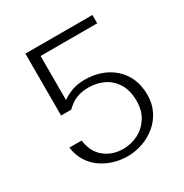

<svg xmlns="http://www.w3.org/2000/svg" viewBox="-157 -784 879 917"><g transform="rotate(-30 283.0 -325.5)"><path d="M287 9Q246.1 9 208.4 -3Q170.6 -15.1 140.3 -37.3Q110 -59.5 90.5 -92.3Q71 -125.1 65.9 -166.4H133Q142.1 -99.4 185 -65.7Q227.9 -32 287 -32Q330.1 -32 368.6 -51.5Q407.1 -70.9 431.2 -108.4Q455.4 -145.8 455.4 -198.1Q455.4 -258.2 431.5 -295.8Q407.7 -333.4 370.2 -351.4Q332.7 -369.3 289.4 -369.3Q255.7 -369.3 232.8 -362.1Q209.8 -355 193.8 -343.7Q177.7 -332.4 163.7 -318.8H108.1V-660H477.6V-614.1H165.4V-371.5Q189.5 -388.3 219.9 -399.6Q250.4 -410.9 291.4 -410.9Q335.6 -410.9 375.4 -397.6Q415.2 -384.4 447 -357.4Q478.7 -330.4 496.7 -290.6Q514.7 -250.9 514.7 -198.1Q514.7 -150.7 495.7 -112.3Q476.7 -73.8 444.3 -46.8Q411.9 -19.8 371.4 -5.4Q330.8 9 287 9Z"/></g></svg>

Font: Panamera Thin
Style: Regular
Weight: 100
Designer: Bastien Sozeau
Foundry: NBR — Bastien Sozeau
Version: Version 3.003;gftools[0.9.33]